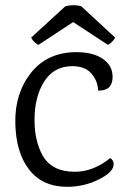

<svg xmlns="http://www.w3.org/2000/svg" viewBox="-20 -705 492 740"><path d="M418 -72Q418 -42 361 -13.5Q304 15 239 15Q144 15 92.5 -51Q41 -117 39 -231.5Q37 -346 100 -425Q163 -504 275 -504Q339 -504 376.5 -478Q414 -452 414 -409Q414 -354 358 -356Q357 -393 332.5 -421.5Q308 -450 259 -450Q188 -450 150.5 -391Q113 -332 113 -242Q113 -163 144 -106Q180 -43 268 -43Q340 -43 405 -96Q418 -87 418 -72ZM262 -620 128 -532Q110 -541 100 -560L232 -681Q265 -689 293 -681L424 -560Q413 -541 396 -532Z"/></svg>

Font: Karma
Style: Regular
Weight: 400
Designer: Joana Correia
Foundry: Indian Type Foundry
Version: Version 1.202;PS 1.0;hotconv 1.0.78;makeotf.lib2.5.61930; tt